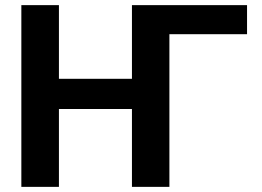

<svg xmlns="http://www.w3.org/2000/svg" viewBox="-20 -731 1025 751"><path d="M946.3 -710.9V-597.2H640.6L522.9 -710.9ZM536.1 -422.9V-304.7H168.5V-422.9ZM210.5 -710.9V0H63.5V-710.9ZM642.6 -710.9V0H496.1V-710.9Z"/></svg>

Font: RobotoDEMO
Style: Regular
Weight: 400
Designer: Christian Robertson
Foundry: Google
Version: Version 2.136